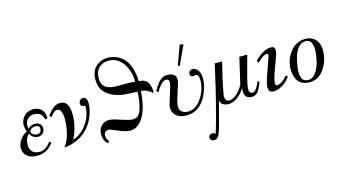

<svg xmlns="http://www.w3.org/2000/svg" viewBox="-105 -1133 3325 1855"><g transform="rotate(-15 1557.0 -205.5)"><path d="M339.4 -310.9C338.3 -369.1 315.4 -405.7 272 -421.7C256 -427.4 242.3 -429.7 229.7 -429.7C178.3 -429.7 139.4 -408 114.3 -363.4C104 -344 99.4 -324.6 99.4 -302.9C99.4 -280 104 -259.4 114.3 -241.1C49.1 -204.6 16 -146.3 14.9 -97.1C14.9 -37.7 57.1 14.9 148.6 14.9C218.3 16 273.1 -12.6 314.3 -73.1L296 -85.7C261.7 -38.9 225.1 -14.9 186.3 -14.9C120 -16 86.9 -48 86.9 -112C86.9 -153.1 100.6 -186.3 129.1 -211.4C139.4 -180.6 169.1 -160 210.3 -160C245.7 -160 274.3 -189.7 274.3 -227.4C274.3 -267.4 245.7 -289.1 204.6 -289.1C176 -288 153.1 -277.7 138.3 -257.1C134.9 -267.4 132.6 -278.9 132.6 -290.3C132.6 -340.6 169.1 -380.6 218.3 -380.6C246.9 -381.7 281.1 -371.4 296 -348.6C301.7 -340.6 308.6 -325.7 317.7 -302.9ZM246.9 -232C245.7 -192 225.1 -184 196.6 -185.1C166.9 -189.7 149.7 -204.6 145.1 -228.6C157.7 -252.6 177.1 -265.1 203.4 -265.1C230.9 -264 245.7 -253.7 246.9 -232Z M753.1 -278.9C758.9 -302.9 761.1 -323.4 761.1 -342.9C761.1 -389.7 745.1 -411.4 714.3 -410.3C690.3 -405.7 674.3 -384 677.7 -356.6C682.3 -340.6 693.7 -332.6 710.9 -332.6C714.3 -332.6 718.9 -332.6 722.3 -333.7C725.7 -273.1 708.6 -214.9 669.7 -157.7C632 -100.6 584 -62.9 525.7 -44.6C557.7 -106.3 577.1 -173.7 582.9 -246.9C588.6 -344 569.1 -400 524.6 -416C514.3 -419.4 502.9 -420.6 491.4 -420.6C448 -420.6 404.6 -389.7 362.3 -326.9L381.7 -309.7C405.7 -346.3 428.6 -364.6 448 -363.4C482.3 -363.4 499.4 -326.9 499.4 -253.7C499.4 -227.4 497.1 -200 492.6 -171.4C481.1 -94.9 459.4 -37.7 426.3 1.1L429.7 6.9C613.7 -16 715.4 -128 753.1 -278.9Z M1395.4 -288C1394.3 -331.4 1386.3 -363.4 1372.6 -385.1C1355.4 -411.4 1325.7 -426.3 1283.4 -427.4C1280 -558.9 1240 -646.9 1163.4 -693.7C1130.3 -713.1 1092.6 -723.4 1050.3 -723.4C1012.6 -723.4 978.3 -713.1 949.7 -692.6C905.1 -661.7 883.4 -614.9 882.3 -549.7C883.4 -498.3 896 -457.1 922.3 -427.4C956.6 -387.4 1008 -360 1075.4 -345.1C1113.1 -337.1 1170.3 -333.7 1245.7 -332.6C1244.6 -284.6 1240 -240 1229.7 -197.7C1216 -138.3 1196.6 -104 1172.6 -93.7C1160 -88 1145.1 -85.7 1130.3 -85.7C1108.6 -85.7 1072 -94.9 1020.6 -112C970.3 -130.3 932.6 -139.4 908.6 -139.4C843.4 -139.4 798.9 -92.6 798.9 -25.1C798.9 20.6 813.7 53.7 843.4 75.4L857.1 57.1C842.3 41.1 834.3 24 833.1 4.6C829.7 -26.3 848 -49.1 878.9 -49.1C891.4 -49.1 921.1 -38.9 968 -17.1C1014.9 3.4 1052.6 13.7 1081.1 13.7C1114.3 13.7 1144 2.3 1171.4 -21.7C1234.3 -77.7 1269.7 -180.6 1278.9 -330.3C1323.4 -329.1 1369.1 -302.9 1388.6 -280ZM1249.1 -432C1220.6 -435.4 1169.1 -436.6 1092.6 -435.4C1002.3 -432 947.4 -451.4 928 -496C920 -512 916.6 -531.4 916.6 -555.4C917.7 -625.1 948.6 -669.7 1009.1 -689.1C1026.3 -692.6 1044.6 -693.7 1061.7 -693.7C1122.3 -690.3 1170.3 -659.4 1205.7 -600C1234.3 -550.9 1249.1 -494.9 1249.1 -432Z M1883.4 -228.6C1888 -250.3 1890.3 -270.9 1890.3 -290.3C1890.3 -330.3 1881.1 -361.1 1861.7 -382.9C1846.9 -398.9 1830.9 -406.9 1813.7 -405.7C1789.7 -404.6 1777.1 -393.1 1774.9 -371.4C1772.6 -355.4 1786.3 -328 1819.4 -339.4C1822.9 -341.7 1825.1 -342.9 1828.6 -342.9C1850.3 -342.9 1861.7 -321.1 1861.7 -277.7C1860.6 -213.7 1838.9 -153.1 1797.7 -94.9C1756.6 -40 1709.7 -14.9 1656 -20.6C1609.1 -26.3 1585.1 -50.3 1585.1 -93.7C1585.1 -117.7 1594.3 -154.3 1611.4 -204.6C1633.1 -269.7 1644.6 -308.6 1646.9 -321.1C1649.1 -330.3 1650.3 -338.3 1650.3 -346.3C1650.3 -390.9 1620.6 -413.7 1561.1 -413.7C1530.3 -414.9 1501.7 -400 1474.3 -370.3C1454.9 -346.3 1436.6 -318.9 1421.7 -286.9L1441.1 -276.6C1453.7 -299.4 1466.3 -318.9 1480 -333.7C1499.4 -357.7 1517.7 -371.4 1537.1 -372.6C1562.3 -372.6 1573.7 -358.9 1570.3 -330.3C1570.3 -318.9 1556.6 -270.9 1529.1 -186.3C1515.4 -147.4 1508.6 -118.9 1508.6 -101.7C1505.1 -36.6 1562.3 13.7 1641.1 12.6C1683.4 12.6 1721.1 3.4 1752 -14.9C1814.9 -54.9 1859.4 -125.7 1883.4 -228.6ZM1757.7 -667.4 1686.9 -474.3 1704 -466.3 1793.1 -658.3Z M2390.9 -128C2378.3 -96 2364.6 -70.9 2349.7 -52.6C2340.6 -41.1 2330.3 -35.4 2317.7 -35.4C2306.3 -35.4 2297.1 -41.1 2289.1 -51.4C2285.7 -57.1 2284.6 -66.3 2284.6 -77.7C2284.6 -99.4 2290.3 -133.7 2301.7 -178.3L2362.3 -403.4H2283.4L2221.7 -137.1C2195.4 -92.6 2168 -60.6 2137.1 -40C2116.6 -27.4 2099.4 -20.6 2084.6 -20.6C2051.4 -20.6 2037.7 -42.3 2041.1 -86.9C2058.3 -185.1 2082.3 -290.3 2110.9 -403.4H2037.7C1987.4 -185.1 1960 -67.4 1954.3 -50.3C1917.7 94.9 1889.1 198.9 1868.6 259.4C1862.9 246.9 1852.6 242.3 1838.9 243.4C1813.7 244.6 1801.1 257.1 1802.3 283.4C1805.7 302.9 1818.3 312 1842.3 312C1862.9 312 1878.9 300.6 1890.3 278.9C1896 269.7 1902.9 249.1 1913.1 218.3C1923.4 182.9 1947.4 93.7 1984 -49.1C1988.6 -9.1 2019.4 12.6 2074.3 11.4C2134.9 5.7 2187.4 -34.3 2230.9 -106.3C2229.7 -94.9 2228.6 -84.6 2228.6 -74.3C2228.6 -22.9 2252.6 2.3 2301.7 2.3C2330.3 2.3 2353.1 -10.3 2370.3 -36.6C2388.6 -67.4 2401.1 -96 2409.1 -122.3Z M2670.9 -113.1C2630.9 -66.3 2595.4 -43.4 2564.6 -43.4C2553.1 -43.4 2547.4 -51.4 2548.6 -68.6C2549.7 -96 2562.3 -141.7 2586.3 -204.6L2627.4 -317.7C2637.7 -345.1 2641.1 -366.9 2638.9 -381.7C2636.6 -402.3 2624 -412.6 2600 -412.6C2574.9 -412.6 2547.4 -404.6 2517.7 -387.4C2482.3 -366.9 2454.9 -344 2435.4 -318.9L2449.1 -299.4C2475.4 -326.9 2498.3 -345.1 2515.4 -353.1C2525.7 -358.9 2534.9 -361.1 2540.6 -361.1C2552 -362.3 2557.7 -358.9 2558.9 -349.7C2560 -344 2544 -292.6 2508.6 -196.6C2482.3 -123.4 2468.6 -74.3 2468.6 -49.1C2468.6 -12.6 2484.6 5.7 2517.7 5.7C2533.7 5.7 2552 2.3 2572.6 -4.6C2620.6 -24 2658.3 -54.9 2685.7 -96Z M3012.6 -56C3066.3 -124.6 3080 -197.7 3080 -252.6C3080 -333.7 3045.7 -382.9 2977.1 -402.3C2964.6 -404.6 2950.9 -405.7 2938.3 -405.7C2900.6 -405.7 2862.9 -393.1 2827.4 -368C2794.3 -341.7 2766.9 -301.7 2746.3 -250.3C2736 -218.3 2730.3 -186.3 2730.3 -155.4C2733.7 -48 2780.6 6.9 2870.9 10.3C2926.9 12.6 2973.7 -9.1 3012.6 -56ZM2992 -160C2985.1 -133.7 2973.7 -104 2956.6 -73.1C2930.3 -33.1 2900.6 -13.7 2869.7 -13.7C2820.6 -13.7 2796.6 -46.9 2796.6 -114.3C2796.6 -138.3 2801.1 -172.6 2810.3 -217.1C2834.3 -332.6 2881.1 -387.4 2948.6 -382.9C2988.6 -379.4 3008 -344 3008 -278.9C3008 -245.7 3002.3 -205.7 2992 -160Z"/></g></svg>

Font: GFS Goschen
Style: Italic
Weight: 400
Designer: George D. Matthiopoulos
Foundry: George D. Matthiopoulos
Version: Fontographer 4.7 9/28/09 FG4M≠0000002248